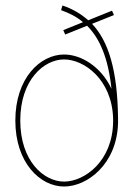

<svg xmlns="http://www.w3.org/2000/svg" viewBox="-20 -672 486 701"><path d="M393 -229C392 -83 288 -9 214 -9C140 -9 54 -84 54 -232C54 -380 140 -455 214 -455C287 -455 389 -382 393 -239ZM214 9C298 9 407 -72 411 -223V-240C409 -418 375 -523 316 -585L396 -617L389 -633L302 -598C275 -622 244 -640 208 -652L203 -635C233 -624 260 -611 283 -591L211 -562L218 -546L298 -578C344 -532 375 -461 387 -348C349 -429 276 -473 214 -473C127 -473 36 -387 36 -232C36 -77 127 9 214 9Z"/></svg>

Font: Rawengulk
Style: Light
Weight: 300
Version: Version 0.9